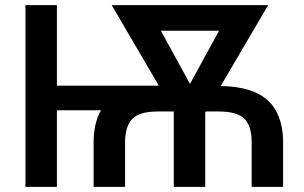

<svg xmlns="http://www.w3.org/2000/svg" viewBox="-20 -731 1189 751"><path d="M346.2 0V-171.9Q346.2 -250.5 375 -299.8H202.6V0H79.6V-710.9H202.6V-396H601.1L417 -710.9H1028.8L843.3 -394.5Q967.3 -392.6 1026.1 -339.6Q1085 -286.6 1087.4 -181.2V0H964.4V-177.7Q963.4 -240.7 934.6 -267.8Q905.8 -294.9 835.9 -294.9H785.2L782.7 -290.5V0H659.7V-294.9H597.7Q526.9 -294.9 498.8 -267.3Q470.7 -239.7 469.2 -179.2V0ZM723.1 -402.8 836.9 -610.8H609.4Z"/></svg>

Font: Roboto-o Medium
Style: Regular
Weight: 500
Designer: Google
Version: Version 2.134; 2016; ttfautohint (v1.6)